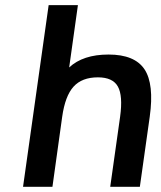

<svg xmlns="http://www.w3.org/2000/svg" viewBox="-20 -720 620 740"><path d="M69.8 0H68.8L167.5 -700.2H280.3L246.6 -460Q299.8 -509.8 398.4 -509.8Q499 -509.8 536.9 -452.9Q574.7 -396 557.1 -270L519 0H404.8L442.9 -270Q454.1 -351.1 434.3 -386.5Q414.6 -421.9 357.4 -421.9Q295.9 -421.9 263.4 -386Q231 -350.1 219.7 -270L182.1 0Z"/></svg>

Font: Fivo Sans Med
Style: Regular
Weight: 450
Designer: Alexander Slobzheninov
Foundry: Alexander Slobzheninov
Version: 1.0